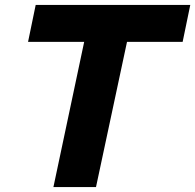

<svg xmlns="http://www.w3.org/2000/svg" viewBox="-20 -760 793 780"><path d="M197 0 322 -590H94L125 -740H753L722 -590H496L370 0Z"/></svg>

Font: Be Vietnam Pro ExtraBold
Style: Italic
Weight: 800
Italic angle: -12°
Designer: Lam Bao, Tony Le, Vietanh Nguyen
Foundry: Yellow Type Foundry
Version: Version 1.002; ttfautohint (v1.8.3)